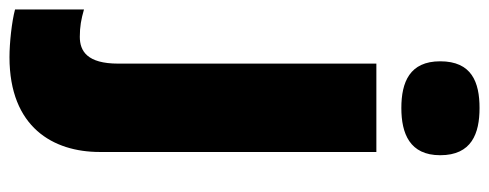

<svg xmlns="http://www.w3.org/2000/svg" viewBox="-392 -476 1056 415"><g transform="rotate(90 136.5 -268.0)"><path d="M61 -691C61 -625 106 -607 162 -607C217 -607 264 -625 264 -691C264 -759 217 -776 162 -776C106 -776 61 -759 61 -691ZM52 240C204 240 257 145 257 45V-553H66V5C66 72 39 88 8 88C-14 88 -30 85 -51 79V228C-25 235 21 240 52 240Z"/></g></svg>

Font: Noto Sans Gujarati Black
Style: Regular
Weight: 900
Designer: Jelle Bosma - Monotype Design Team, Universal Thirst
Foundry: Monotype Imaging Inc.
Version: Version 2.106